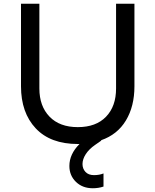

<svg xmlns="http://www.w3.org/2000/svg" viewBox="-20 -750 829 1024"><path d="M92 -290V-730H190V-278Q190 -184 244 -128Q298 -72 395 -72Q492 -72 545.5 -127.5Q599 -183 599 -278V-730H697V-290Q697 -183 651.5 -107.5Q606 -32 519 -2L520 0L487 23Q455 45 437.5 72Q420 99 420 125Q420 150 436 167Q452 184 481 184Q510 184 532 175V245Q505 254 475 254Q420 254 385 220Q350 186 350 135Q350 72 404 18H395Q249 18 170.5 -65.5Q92 -149 92 -290Z"/></svg>

Font: Sora-SIA
Style: Regular
Weight: 400
Designer: Jonathan Barnbrook, Julián Moncada
Foundry: Barnbrook Fonts
Version: Version 2.000